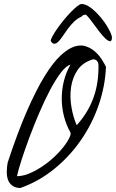

<svg xmlns="http://www.w3.org/2000/svg" viewBox="-20 -946 584 967"><path d="M82 1Q55.7 0 40.5 -12.2Q25.4 -24.4 19.5 -42.5Q13.7 -60.5 14.2 -83Q14.6 -105.5 18.6 -127Q69.3 -281.2 116.2 -388.2Q163.1 -495.1 205.1 -563Q247.1 -630.9 284.2 -665.5Q321.3 -700.2 353 -710.9Q384.8 -721.7 410.6 -713.4Q436.5 -705.1 457 -687.5Q477.5 -669.9 491.7 -647.9Q505.9 -626 513.7 -609.4Q509.8 -511.7 476.6 -416Q443.4 -320.3 386.2 -238.3Q329.1 -156.2 251.5 -93.8Q173.8 -31.2 82 1ZM335 -620.1Q313.5 -615.2 286.6 -580.1Q259.8 -544.9 231.9 -492.2Q204.1 -439.5 176.8 -375.5Q149.4 -311.5 127 -251Q104.5 -190.4 87.9 -138.7Q71.3 -86.9 65.4 -58.6Q101.6 -58.6 145 -80.1Q188.5 -101.6 227.5 -133.3Q266.6 -165 295.9 -201.2Q325.2 -237.3 335 -265.6V-268.6Q335 -270.5 335.4 -271Q335.9 -271.5 335.9 -272.5Q335.9 -273.4 335.4 -274.4Q335 -275.4 335 -276.4V-278.3Q313.5 -316.4 302.2 -360.4Q291 -404.3 291 -449.2Q291 -494.1 301.8 -538.1Q312.5 -582 335 -620.1ZM449.2 -647.5Q396.5 -631.8 370.6 -593.3Q344.7 -554.7 337.9 -506.3Q331.1 -458 339.8 -406.7Q348.6 -355.5 366.2 -315.4Q470.7 -429.7 475.6 -588.9Q475.6 -597.7 476.1 -607.4Q476.6 -617.2 475.1 -625.5Q473.6 -633.8 467.8 -640.1Q461.9 -646.5 449.2 -647.5ZM235.4 -739.3Q235.4 -747.1 244.6 -764.2Q253.9 -781.2 268.6 -802.2Q283.2 -823.2 301.3 -845.2Q319.3 -867.2 336.4 -884.8Q353.5 -902.3 368.2 -914.1Q382.8 -925.8 390.6 -925.8Q406.2 -925.8 423.3 -916Q440.4 -906.2 457.5 -890.1Q474.6 -874 490.2 -855Q505.9 -835.9 517.6 -816.9Q529.3 -797.9 536.6 -781.7Q543.9 -765.6 543.9 -756.8Q543 -736.3 532.7 -738.3Q522.5 -740.2 507.8 -754.9Q493.2 -769.5 476.6 -791.5Q460 -813.5 445.3 -833.5Q430.7 -853.5 419.9 -865.2Q409.2 -877 407.2 -871.1Q400.4 -871.1 397.9 -869.1Q395.5 -867.2 390.6 -862.3Q370.1 -853.5 353 -836.9Q335.9 -820.3 322.3 -801.8Q308.6 -783.2 296.9 -765.6Q285.2 -748 274.9 -737.3Q264.6 -726.6 254.9 -725.6Q245.1 -724.6 235.4 -739.3Z"/></svg>

Font: La Belle Aurore
Style: Regular
Weight: 400
Version: Version 1.001 2001